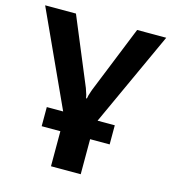

<svg xmlns="http://www.w3.org/2000/svg" viewBox="-105 -786 781 873"><g transform="rotate(15 285.0 -350.0)"><path d="M570 -700 366 -255H447V-165H355V0H215V-165H127V-255H204L0 -700H145L276 -385L286 -355L289 -340H293L296 -355Q297 -358 299 -364Q301 -370 302.5 -375Q304 -380 306 -385L433 -700Z"/></g></svg>

Font: Scada
Style: Bold
Weight: 700
Designer: Jovanny Lemonad
Foundry: Jovanny Lemonad
Version: Version 4.100;PS 004.100;hotconv 1.0.88;makeotf.lib2.5.64775